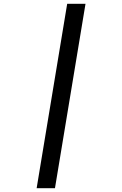

<svg xmlns="http://www.w3.org/2000/svg" viewBox="-20 -843 640 1006"><path d="M172 143 332 -823H428L268 143Z"/></svg>

Font: Iosevka Md Ex Obl
Style: Regular
Weight: 500
Width: 7
Italic angle: -9°
Monospace: yes
Designer: Belleve Invis
Foundry: Belleve Invis
Version: Version 32.5.0; ttfautohint (v1.8.4)